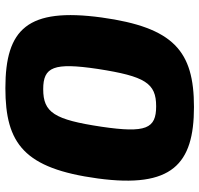

<svg xmlns="http://www.w3.org/2000/svg" viewBox="-34 -710 758 731"><g transform="rotate(90 345.5 -345.0)"><path d="M388 -704C175 -704 85 -627 47 -352C9 -71 90 14 316 14C528 14 622 -58 660 -338C698 -620 606 -704 388 -704ZM385 -560C470 -560 488 -522 463 -352C436 -172 409 -130 320 -130C235 -130 218 -170 243 -338C271 -518 297 -560 385 -560Z"/></g></svg>

Font: Exo 2 Extra Bold
Style: Italic
Weight: 800
Italic angle: -8°
Designer: Natanael Gama
Version: Version 1.001;PS 001.001;hotconv 1.0.88;makeotf.lib2.5.64775